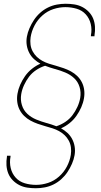

<svg xmlns="http://www.w3.org/2000/svg" viewBox="-20 -851 540 1022"><path d="M171 151Q147 151 124.5 147.5Q102 144 82.5 134Q63 124 47.5 108Q32 92 24 72Q16 52 14.5 29Q13 6 17 -17V-22H36V-17Q30 14 37 43.5Q44 73 63.5 94.5Q83 116 112 124.5Q141 133 172 133Q204 133 236 122.5Q268 112 294 89Q320 66 336 35.5Q352 5 357 -27Q360 -47 357.5 -66.5Q355 -86 346 -102.5Q337 -119 324 -131.5Q311 -144 294.5 -153Q278 -162 259.5 -168Q241 -174 222 -179Q201 -185 181 -192Q161 -199 142.5 -209Q124 -219 109 -233.5Q94 -248 84.5 -266.5Q75 -285 72 -307Q69 -329 73 -352Q77 -376 87.5 -400Q98 -424 113.5 -446Q129 -468 150.5 -485Q172 -502 195 -512Q177 -522 161.5 -536Q146 -550 136 -569Q126 -588 122.5 -610Q119 -632 123 -655Q127 -678 137 -701Q147 -724 161 -745Q175 -766 194 -783Q213 -800 235.5 -811Q258 -822 282 -826.5Q306 -831 329 -831Q353 -831 375.5 -827.5Q398 -824 417.5 -814Q437 -804 452.5 -788Q468 -772 476 -752Q484 -732 485.5 -709Q487 -686 483 -663V-658H464V-663Q470 -694 463 -723.5Q456 -753 436.5 -774.5Q417 -796 388 -804.5Q359 -813 328 -813Q296 -813 264 -802.5Q232 -792 206 -769Q180 -746 164 -715.5Q148 -685 143 -653Q140 -633 142.5 -613.5Q145 -594 154 -577.5Q163 -561 176 -548.5Q189 -536 205.5 -527Q222 -518 240.5 -512Q259 -506 278 -501Q299 -495 319 -488Q339 -481 357.5 -471Q376 -461 391 -446.5Q406 -432 415.5 -413.5Q425 -395 428 -373Q431 -351 427 -328Q423 -304 412.5 -280Q402 -256 386.5 -234Q371 -212 349.5 -195Q328 -178 305 -168Q323 -158 338.5 -144Q354 -130 364 -111Q374 -92 377.5 -70Q381 -48 377 -25Q373 -2 363 21Q353 44 339 65Q325 86 306 103Q287 120 264.5 131Q242 142 218 146.5Q194 151 171 151ZM280 -179Q305 -187 327.5 -202Q350 -217 365.5 -237.5Q381 -258 392 -282Q403 -306 407 -330Q412 -360 403.5 -388Q395 -416 374.5 -435Q354 -454 327.5 -465Q301 -476 272 -484H271Q258 -488 245 -492Q232 -496 220 -501Q195 -493 172.5 -478Q150 -463 134.5 -442.5Q119 -422 108 -398Q97 -374 93 -350Q88 -320 96.5 -292Q105 -264 125.5 -245Q146 -226 172.5 -215Q199 -204 228 -196H229Q242 -192 255 -188Q268 -184 280 -179Z"/></svg>

Font: Iosevka Term Curly Th Obl
Style: Regular
Weight: 100
Italic angle: -9°
Designer: Belleve Invis
Foundry: Belleve Invis
Version: Version 32.3.0